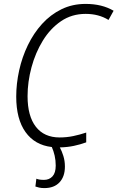

<svg xmlns="http://www.w3.org/2000/svg" viewBox="-20 -744 601 982"><path d="M207 218Q192 218 180.5 215.5Q169 213 161 210L166 170Q173 173 182.5 174.5Q192 176 205 176Q232 176 248.5 158Q265 140 265 103Q265 76 259.5 52Q254 28 245 8Q158 -2 110.5 -68.5Q63 -135 63 -250Q63 -316 78 -384Q93 -452 122.5 -513Q152 -574 195 -621.5Q238 -669 294 -696.5Q350 -724 418 -724Q502 -724 561 -689L535 -642Q485 -673 418 -673Q347 -673 292 -635.5Q237 -598 199 -536Q161 -474 141 -399.5Q121 -325 121 -252Q121 -150 163.5 -95.5Q206 -41 285 -41Q321 -41 354.5 -48Q388 -55 421 -66V-16Q391 -5 358 2Q325 9 286 10Q296 28 304 53.5Q312 79 312 108Q312 159 284.5 188.5Q257 218 207 218Z"/></svg>

Font: Noto Sans SemiCondensed Light
Style: Italic
Weight: 300
Width: 4
Italic angle: -12°
Designer: Monotype Design Team
Foundry: Monotype Imaging Inc.
Version: Version 2.013; ttfautohint (v1.8.4.7-5d5b)